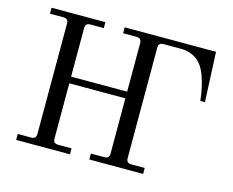

<svg xmlns="http://www.w3.org/2000/svg" viewBox="-99 -855 1211 999"><g transform="rotate(15 506.0 -356.0)"><path d="M62 0H352V-32H280C261 -32 253 -41 253 -59V-356H555V-59C555 -41 547 -32 528 -32H456V0H746V-32H674C655 -32 647 -41 647 -59V-653C647 -672 655 -680 674 -680H769C803 -680 849 -668 879 -628C925 -567 935 -444 935 -444H960L948 -712H456V-680H528C547 -680 555 -671 555 -653V-392H253V-653C253 -671 261 -680 280 -680H352V-712H62V-680H134C153 -680 161 -671 161 -653V-59C161 -41 153 -32 134 -32H62Z"/></g></svg>

Font: Old Standard
Style: Regular
Weight: 400
Designer: Alexey Kryukov <alexios@thessalonica.org.ru>
Version: Version 2.0